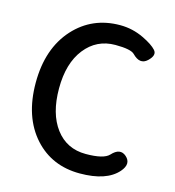

<svg xmlns="http://www.w3.org/2000/svg" viewBox="-112 -845 870 953"><g transform="rotate(15 323.0 -368.5)"><path d="M384 13Q241 13 151 -86Q57 -190 57 -366Q57 -542 153 -648Q246 -750 389 -750Q453 -750 511 -722Q561 -698 581.5 -675Q602 -652 567 -619Q532 -586 490 -629Q471 -649 391 -649Q295 -649 235.5 -573.5Q176 -498 176 -368.5Q176 -239 233 -163.5Q290 -88 388 -88Q480 -88 507 -117Q547 -161 582 -130Q618 -98 579 -53Q521 13 384 13Z"/></g></svg>

Font: Resource Han Rounded TW Medium
Style: Regular
Weight: 500
Designer: Cyano Hao (round all glyphs); Ryoko NISHIZUKA 西塚涼子 (kana, bopomofo & ideographs); Paul D. Hunt (Latin, Greek & Cyrillic)
Foundry: Cyano Hao
Version: 0.990